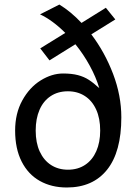

<svg xmlns="http://www.w3.org/2000/svg" viewBox="-20 -811 606 843"><path d="M337.9 -710.4 444.8 -776.9 486.3 -725.6 380.9 -660.2Q440.4 -581.5 476.6 -486.3Q512.7 -391.1 512.7 -295.9Q512.7 -144 450.2 -65.9Q387.7 12.2 273.4 12.2Q206.1 12.2 154.8 -16.6Q103.5 -45.4 75 -101.8Q46.4 -158.2 46.4 -237.8Q46.4 -313 77.9 -370.1Q109.4 -427.2 158.4 -457.8Q207.5 -488.3 256.8 -488.3Q294.9 -488.3 322 -481.2Q349.1 -474.1 370.1 -460.4Q391.1 -446.8 416 -423.8Q401.4 -472.7 374 -522.7Q346.7 -572.8 311 -616.7L197.3 -545.9L156.7 -598.6L266.6 -666.5Q210.9 -722.2 155.8 -748L240.7 -791Q291 -760.3 337.9 -710.4ZM278.3 -65.9Q321.8 -65.9 353.8 -87.2Q385.7 -108.4 402.8 -147.2Q419.9 -186 419.9 -237.8Q419.9 -291.5 402.1 -330.3Q384.3 -369.1 352.3 -389.6Q320.3 -410.2 278.3 -410.2Q234.4 -410.2 202.4 -388.9Q170.4 -367.7 153.6 -328.9Q136.7 -290 136.7 -237.8Q136.7 -184.1 154.5 -145.5Q172.4 -106.9 204.3 -86.4Q236.3 -65.9 278.3 -65.9Z"/></svg>

Font: Lesson One
Style: Regular
Weight: 400
Designer: But Ko, Victor Gaultney, Annie Olsen, Julie Remington, Don Collingsworth, Eric Hays, Becca Hirsbrunner
Version: Version 1.100